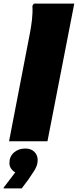

<svg xmlns="http://www.w3.org/2000/svg" viewBox="-30 -780 430 1060"><path d="M20 0 135 -596Q142 -632 146.5 -670.5Q151 -709 149 -748L157 -760H380L232 0ZM54 172Q43 166 32.5 152.5Q22 139 22 120Q22 84 47 62Q72 40 110 40Q141 40 159.5 58Q178 76 178 104Q178 133 159 162.5Q140 192 126 212L90 260H-10V256Z"/></svg>

Font: Kufam Black
Style: Italic
Weight: 900
Italic angle: -11°
Designer: Artur Schmal
Foundry: Original Type
Version: Version 1.301; ttfautohint (v1.8.3)